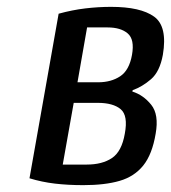

<svg xmlns="http://www.w3.org/2000/svg" viewBox="-20 -530 499 560"><path d="M223 10Q178 10 140 5.5Q102 1 66 -10L151 -490Q191 -501 229 -505.5Q267 -510 304 -510Q390 -510 429.5 -481.5Q469 -453 455 -370Q446 -321 420.5 -299Q395 -277 367 -267L366 -263Q398 -253 421 -224.5Q444 -196 434 -140Q424 -80 398 -47.5Q372 -15 329 -2.5Q286 10 223 10ZM206 -290H266Q304 -290 330.5 -307.5Q357 -325 365 -370Q373 -415 352.5 -432.5Q332 -450 294 -450H234ZM163 -50H233Q278 -50 306.5 -69Q335 -88 344 -140Q354 -193 332 -211.5Q310 -230 265 -230H195Z"/></svg>

Font: Cuprum
Style: Italic
Weight: 400
Italic angle: -10°
Designer: Jovanny Lemonad
Foundry: Jovanny Lemonad
Version: Version 3.000